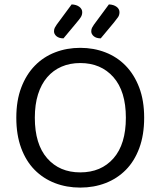

<svg xmlns="http://www.w3.org/2000/svg" viewBox="-20 -838 729 871"><path d="M634 -304Q634 -226 612 -166.5Q590 -107 551 -67.5Q512 -28 459 -7.5Q406 13 344 13Q282 13 229 -7.5Q176 -28 137 -67.5Q98 -107 76 -166.5Q54 -226 54 -304Q54 -382 76.5 -441Q99 -500 138 -540Q177 -580 230 -600.5Q283 -621 344 -621Q405 -621 458 -600.5Q511 -580 550 -540Q589 -500 611.5 -441Q634 -382 634 -304ZM551 -304Q551 -424 494.5 -488Q438 -552 344 -552Q297 -552 259 -535.5Q221 -519 194 -487.5Q167 -456 152.5 -410Q138 -364 138 -304Q138 -184 194 -120Q250 -56 344 -56Q439 -56 495 -120Q551 -184 551 -304ZM305 -818Q327 -817 340 -807Q353 -797 353 -783Q353 -770 346.5 -760Q340 -750 328 -736L268 -664Q248 -664 236.5 -673.5Q225 -683 225 -696Q225 -705 228.5 -712Q232 -719 237 -726ZM474 -818Q496 -817 509 -807Q522 -797 522 -783Q522 -769 515 -759.5Q508 -750 497 -736L437 -664Q417 -664 405.5 -673.5Q394 -683 394 -696Q394 -705 397.5 -712Q401 -719 406 -726Z"/></svg>

Font: Baloo Bhai 2
Style: Regular
Weight: 400
Designer: Supriya Tembe, Noopur Datye and Ek Type
Foundry: Ek Type
Version: Version 1.640;PS 1.000;hotconv 16.6.51;makeotf.lib2.5.65220;